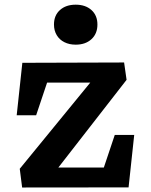

<svg xmlns="http://www.w3.org/2000/svg" viewBox="-20 -817 660 837"><path d="M66.1 -81.2 392.9 -480.6 419.4 -456.8H151.3L190.4 -472.1L137.6 -314.6H52.8L77.4 -543.2L521 -544.6L531.8 -469L217.2 -64.6L194.8 -86.6H466.6L427.5 -71.2L480.3 -228.8H565.1L540.5 -0.1L76.5 0.4ZM215.3 -710.1Q215.3 -749.8 241.3 -773.2Q267.3 -796.6 310 -796.6Q352.7 -796.6 378.7 -773.2Q404.7 -749.8 404.7 -710.1Q404.7 -670 378.7 -646.2Q352.7 -622.3 310 -622.3Q282 -622.3 260.6 -633.1Q239.2 -643.8 227.3 -663.8Q215.3 -683.8 215.3 -710.1Z"/></svg>

Font: Monaspace Xenon Var ExtraLight
Style: Regular
Weight: 200
Designer: Riley Cran and the Lettermatic Team
Version: Version 1.200 (Monaspace Xenon Var)